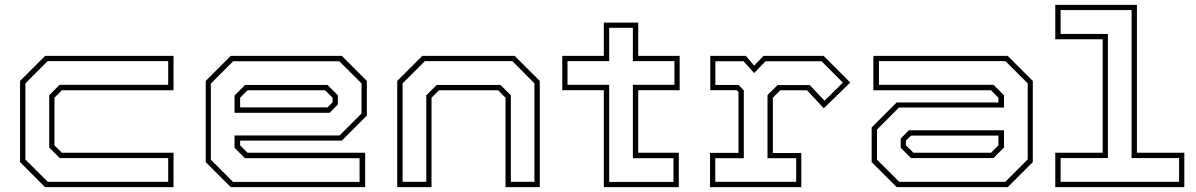

<svg xmlns="http://www.w3.org/2000/svg" viewBox="-20 -770 4923 790"><path d="M165.5 0 62.5 -103V-437L165.5 -540H694V-398.5H234.5L204 -368V-172L234.5 -141.5H694V0ZM176.5 -22H672V-119.5H226L182.5 -163V-378L225 -421H672V-518.5H176L84.5 -427V-113.5Z M1386.5 -540 1489.5 -437V-294.5L1386.5 -191.5H968V-172L998.5 -141.5H1482.5V0H929.5L826.5 -103V-437L929.5 -540ZM1376 -518H939.5L847.5 -426V-113L939 -21.5H1459.5V-119H988L945 -162V-212.5H1377L1467.5 -303V-427ZM1327.5 -420.5 1370 -378V-340L1336.5 -306H945V-377L988.5 -420.5ZM1317.5 -398.5H998.5L968 -368V-328H1327.5L1348.5 -349V-368Z M1614.5 0V-437L1717.5 -540H2098L2201 -437V0H2060V-368L2029.5 -398.5H1786L1755.5 -368V0ZM1636.5 -22H1734V-378L1777 -420.5H2039L2082 -378V-22H2179V-427L2088 -518.5H1728L1636.5 -427Z M2464.5 0V-399H2293.5V-540H2464.5V-677H2606V-540H2776.5V-399H2606V-141.5H2773V0ZM2486.5 -21.5H2751V-119H2584V-421H2755V-518.5H2584V-655.5H2486.5V-518.5H2315V-421H2486.5Z M2901.5 0V-141H3018.5V-391.5L3011 -399H2902.5V-540H3049L3083 -500L3121.5 -540H3369L3478.5 -430.5L3369.5 -324.5L3300.5 -398.5H3190.5L3160 -368V-140.5H3277V0ZM2923 -22H3256V-119H3138V-379L3179.5 -420H3312L3372.5 -355.5L3448 -430L3360.5 -518H3130L3083 -469.5L3039.5 -518H2923.5V-420.5H3019L3040.5 -398V-119H2923Z M3669.5 0 3566.5 -103V-245.5L3669.5 -348.5H4088V-368L4057.5 -398.5H3573.5V-540H4126.5L4229.5 -437V-103L4126.5 0ZM3680 -22H4116.5L4208.5 -114V-427L4117 -518.5H3596.5V-421H4068L4111 -378V-327.5H3679L3588.5 -237V-113ZM3728.5 -119.5 3686 -162V-200L3719.5 -234H4111V-163L4067.5 -119.5ZM3738.5 -141.5H4057.5L4088 -172V-212H3728.5L3707.5 -191V-172Z M4322 0V-141.5H4517V-608.5H4322V-750H4658V-141.5H4853V0ZM4344 -22H4831.5V-119.5H4636V-728.5H4344V-630.5H4538.5V-119.5H4344Z"/></svg>

Font: Tourney Expanded ExtraLight
Style: Regular
Weight: 200
Width: 7
Designer: Tyler Finck
Foundry: Etcetera Type Co
Version: Version 1.010; ttfautohint (v1.8.3)